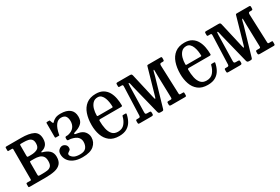

<svg xmlns="http://www.w3.org/2000/svg" viewBox="53 -1332 3121 2140"><g transform="rotate(-30 1613.0 -262.5)"><path d="M81.5 -465H39Q31.5 -465 30 -467.2Q28.5 -469.5 28.5 -477V-507Q28.5 -520 40.5 -520H231Q333 -520 387 -492.5Q441 -465 441 -390Q441 -340 417.8 -312.5Q394.5 -285 357.5 -276.5Q346.5 -274 347 -269.8Q347.5 -265.5 356.5 -263Q410 -249 440.5 -219.8Q471 -190.5 471 -140Q471 -82.5 443.2 -52.2Q415.5 -22 366 -11Q316.5 0 251 0H44Q35 0 31.8 -2Q28.5 -4 28.5 -12V-40Q28.5 -50 32.2 -52.5Q36 -55 45 -55H82Q90 -55 91.8 -58Q93.5 -61 93.5 -69V-453Q93.5 -465 81.5 -465ZM183.5 -449V-322Q183.5 -308.5 186.2 -304.2Q189 -300 202.5 -300H231Q280.5 -300 313.2 -316.8Q346 -333.5 346 -385Q346 -419.5 331 -436.8Q316 -454 290 -459.5Q264 -465 231 -465H197.5Q188.5 -465 186 -461.8Q183.5 -458.5 183.5 -449ZM183.5 -224V-77.5Q183.5 -63 187.2 -59Q191 -55 206.5 -55H241Q274 -55 302.5 -59Q331 -63 348.5 -81.8Q366 -100.5 366 -145Q366 -187 348.5 -208.5Q331 -230 302.5 -237.5Q274 -245 241 -245H202.5Q187.5 -245 185.5 -242Q183.5 -239 183.5 -224Z M519.5 -141.5Q519.5 -177.5 540.8 -196.2Q562 -215 583.5 -215Q604 -215 622.2 -200Q640.5 -185 640.5 -157Q640.5 -139 629.5 -130Q618.5 -121 607.2 -114Q596 -107 596 -95.5Q596 -75.5 623.8 -53.8Q651.5 -32 710.5 -32Q768 -32 790.8 -61.5Q813.5 -91 813.5 -135Q813.5 -170.5 789.8 -196Q766 -221.5 706.5 -233.5Q695 -236 684.8 -235.2Q674.5 -234.5 668 -238Q661.5 -241.5 661.5 -256V-265Q661.5 -280 668.2 -283.2Q675 -286.5 685.2 -285.8Q695.5 -285 706.5 -288Q755.5 -299.5 779.5 -331Q803.5 -362.5 803.5 -406Q803.5 -446.5 787 -469.8Q770.5 -493 728 -493Q687 -493 659.2 -455Q631.5 -417 617.5 -344.5Q616 -336.5 615.8 -333.2Q615.5 -330 605.5 -330H575Q566.5 -330 563.5 -332.5Q560.5 -335 560.5 -343V-520.5Q560.5 -530 570.5 -530H597.5Q604.5 -530 605.2 -528Q606 -526 608 -521L616 -499.5Q622 -486.5 625.2 -485Q628.5 -483.5 635.5 -491.5Q651 -509 676.5 -522Q702 -535 748 -535Q822 -535 863.2 -502.5Q904.5 -470 904.5 -406Q904.5 -355 879 -327.8Q853.5 -300.5 810.5 -284.5Q781.5 -273.5 774.5 -272.2Q767.5 -271 767.5 -262.5Q767.5 -256.5 779.2 -254Q791 -251.5 807.5 -249Q863 -239.5 888.8 -206.8Q914.5 -174 914.5 -135Q914.5 -71.5 866.8 -30.8Q819 10 720.5 10Q653.5 10 608.8 -10.8Q564 -31.5 541.8 -66Q519.5 -100.5 519.5 -141.5Z M983.5 -250Q983.5 -330 1005.2 -393.2Q1027 -456.5 1074.2 -493.2Q1121.5 -530 1197 -530Q1253.5 -530 1290.2 -507.2Q1327 -484.5 1347.8 -447.2Q1368.5 -410 1377 -365Q1385.5 -320 1385.5 -275.5Q1385.5 -265.5 1381.8 -263.2Q1378 -261 1367.5 -261H1101Q1084.5 -261 1084.5 -246.5Q1084.5 -191.5 1094.8 -144Q1105 -96.5 1130.8 -67.8Q1156.5 -39 1203.5 -39Q1259 -39 1289.2 -75.2Q1319.5 -111.5 1331.5 -161Q1332.5 -166.5 1335 -169.8Q1337.5 -173 1345 -173H1374Q1385.5 -173 1384 -162.5Q1375 -115.5 1353.5 -76.2Q1332 -37 1292.8 -13.5Q1253.5 10 1191.5 10Q1116 10 1070.2 -25.8Q1024.5 -61.5 1004 -120.8Q983.5 -180 983.5 -250ZM1100.5 -304H1274Q1283.5 -304 1286 -305.5Q1288.5 -307 1288.5 -312Q1288.5 -337 1284.2 -366.8Q1280 -396.5 1269.8 -423.8Q1259.5 -451 1241.5 -468.5Q1223.5 -486 1196 -486Q1156 -486 1131.8 -460Q1107.5 -434 1097 -395Q1086.5 -356 1086.5 -316.5Q1086.5 -309 1089 -306.5Q1091.5 -304 1100.5 -304Z M1495.5 -465H1471Q1460.5 -465 1457.2 -467.8Q1454 -470.5 1454 -480V-503Q1454 -515 1459 -517.5Q1464 -520 1475 -520H1631Q1647.5 -520 1652.5 -514.5Q1657.5 -509 1660.5 -497L1732 -184Q1735.5 -169 1738 -159.8Q1740.5 -150.5 1744.5 -150.5Q1749 -150.5 1755.5 -174L1849.5 -503Q1852 -513.5 1854.5 -516.8Q1857 -520 1871 -520H2023.5Q2034 -520 2037.8 -516.8Q2041.5 -513.5 2041.5 -502V-490Q2041.5 -474 2038.2 -469.5Q2035 -465 2023 -465H2002Q1983.5 -465 1984.5 -438L1998.5 -76Q1998.5 -63.5 2001.5 -59.2Q2004.5 -55 2014.5 -55H2040Q2054 -55 2056.5 -52.8Q2059 -50.5 2059 -36V-21Q2059 -8.5 2056 -4.2Q2053 0 2041 0H1865.5Q1853.5 0 1847.5 -3.2Q1841.5 -6.5 1841.5 -19V-31Q1841.5 -45.5 1844 -50.2Q1846.5 -55 1861.5 -55H1887Q1898 -55 1901 -59.5Q1904 -64 1904 -76L1896.5 -354.5Q1896 -367.5 1896 -387.2Q1896 -407 1895.8 -422.5Q1895.5 -438 1893.5 -438Q1885 -438 1879.8 -414.2Q1874.5 -390.5 1868.5 -368.5L1763.5 -8Q1761 1 1756.8 5.5Q1752.5 10 1739.5 10H1721.5Q1703.5 10 1698 3Q1692.5 -4 1689.5 -17L1598 -384Q1595 -394.5 1592.5 -410Q1590 -425.5 1586 -437.8Q1582 -450 1576 -450Q1573 -450 1571.8 -441.2Q1570.5 -432.5 1569.5 -409L1562 -87.5Q1561 -67 1566.2 -61Q1571.5 -55 1587.5 -55H1611Q1625 -55 1629.5 -51.5Q1634 -48 1634 -33V-20Q1634 -7 1627.8 -3.5Q1621.5 0 1608 0H1461Q1447 0 1443 -3.2Q1439 -6.5 1439 -20V-34Q1439 -48 1442.2 -51.5Q1445.5 -55 1456 -55H1476.5Q1488.5 -55 1492.8 -60.5Q1497 -66 1497.5 -77L1511 -445Q1511 -455 1508.2 -460Q1505.5 -465 1495.5 -465Z M2124 -250Q2124 -330 2145.8 -393.2Q2167.5 -456.5 2214.8 -493.2Q2262 -530 2337.5 -530Q2394 -530 2430.8 -507.2Q2467.5 -484.5 2488.2 -447.2Q2509 -410 2517.5 -365Q2526 -320 2526 -275.5Q2526 -265.5 2522.2 -263.2Q2518.5 -261 2508 -261H2241.5Q2225 -261 2225 -246.5Q2225 -191.5 2235.2 -144Q2245.5 -96.5 2271.2 -67.8Q2297 -39 2344 -39Q2399.5 -39 2429.8 -75.2Q2460 -111.5 2472 -161Q2473 -166.5 2475.5 -169.8Q2478 -173 2485.5 -173H2514.5Q2526 -173 2524.5 -162.5Q2515.5 -115.5 2494 -76.2Q2472.5 -37 2433.2 -13.5Q2394 10 2332 10Q2256.5 10 2210.8 -25.8Q2165 -61.5 2144.5 -120.8Q2124 -180 2124 -250ZM2241 -304H2414.5Q2424 -304 2426.5 -305.5Q2429 -307 2429 -312Q2429 -337 2424.8 -366.8Q2420.5 -396.5 2410.2 -423.8Q2400 -451 2382 -468.5Q2364 -486 2336.5 -486Q2296.5 -486 2272.2 -460Q2248 -434 2237.5 -395Q2227 -356 2227 -316.5Q2227 -309 2229.5 -306.5Q2232 -304 2241 -304Z M2636 -465H2611.5Q2601 -465 2597.8 -467.8Q2594.5 -470.5 2594.5 -480V-503Q2594.5 -515 2599.5 -517.5Q2604.5 -520 2615.5 -520H2771.5Q2788 -520 2793 -514.5Q2798 -509 2801 -497L2872.5 -184Q2876 -169 2878.5 -159.8Q2881 -150.5 2885 -150.5Q2889.5 -150.5 2896 -174L2990 -503Q2992.5 -513.5 2995 -516.8Q2997.5 -520 3011.5 -520H3164Q3174.5 -520 3178.2 -516.8Q3182 -513.5 3182 -502V-490Q3182 -474 3178.8 -469.5Q3175.5 -465 3163.5 -465H3142.5Q3124 -465 3125 -438L3139 -76Q3139 -63.5 3142 -59.2Q3145 -55 3155 -55H3180.5Q3194.5 -55 3197 -52.8Q3199.5 -50.5 3199.5 -36V-21Q3199.5 -8.5 3196.5 -4.2Q3193.5 0 3181.5 0H3006Q2994 0 2988 -3.2Q2982 -6.5 2982 -19V-31Q2982 -45.5 2984.5 -50.2Q2987 -55 3002 -55H3027.5Q3038.5 -55 3041.5 -59.5Q3044.5 -64 3044.5 -76L3037 -354.5Q3036.5 -367.5 3036.5 -387.2Q3036.5 -407 3036.2 -422.5Q3036 -438 3034 -438Q3025.5 -438 3020.2 -414.2Q3015 -390.5 3009 -368.5L2904 -8Q2901.5 1 2897.2 5.5Q2893 10 2880 10H2862Q2844 10 2838.5 3Q2833 -4 2830 -17L2738.5 -384Q2735.5 -394.5 2733 -410Q2730.5 -425.5 2726.5 -437.8Q2722.5 -450 2716.5 -450Q2713.5 -450 2712.2 -441.2Q2711 -432.5 2710 -409L2702.5 -87.5Q2701.5 -67 2706.8 -61Q2712 -55 2728 -55H2751.5Q2765.5 -55 2770 -51.5Q2774.5 -48 2774.5 -33V-20Q2774.5 -7 2768.2 -3.5Q2762 0 2748.5 0H2601.5Q2587.5 0 2583.5 -3.2Q2579.5 -6.5 2579.5 -20V-34Q2579.5 -48 2582.8 -51.5Q2586 -55 2596.5 -55H2617Q2629 -55 2633.2 -60.5Q2637.5 -66 2638 -77L2651.5 -445Q2651.5 -455 2648.8 -460Q2646 -465 2636 -465Z"/></g></svg>

Font: Besley* Narrow
Style: Regular
Weight: 400
Width: 4
Designer: Owen Earl
Foundry: indestructible type*
Version: Version 3.000; ttfautohint (v1.8.3)